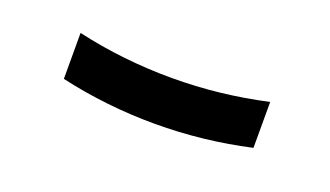

<svg xmlns="http://www.w3.org/2000/svg" viewBox="-28 -469 473 275"><g transform="rotate(20 208.5 -332.0)"><path d="M208 -289Q172 -289 135.5 -293Q99 -297 64 -305V-375Q99 -367 135.5 -363Q172 -359 208 -359Q245 -359 281 -363Q317 -367 353 -375V-305Q317 -297 281 -293Q245 -289 208 -289Z"/></g></svg>

Font: Huly
Style: Regular
Weight: 400
Designer: Belleve Invis
Foundry: Belleve Invis
Version: Version 33.2.5; ttfautohint (v1.8.4)